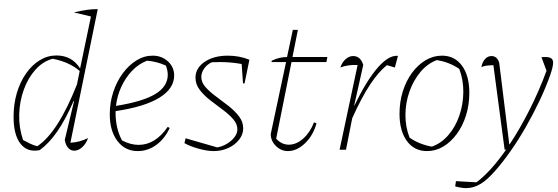

<svg xmlns="http://www.w3.org/2000/svg" viewBox="-20 -772 2879 990"><path d="M469 -752H470V-751ZM185 2Q122 15 86 -30.5Q50 -76 50 -170Q50 -236 67 -293Q84 -350 114.5 -393.5Q145 -437 185 -461.5Q225 -486 271 -486Q351 -486 393 -419L449 -687L361 -708Q399 -717 427 -721Q455 -725 484 -725L343 -36Q389 -38 434 -60Q424 -31 404 -13Q384 5 363 5Q344 5 331 -10Q318 -25 314 -51L362 -251L360 -252Q318 -156 275.5 -94.5Q233 -33 185 2ZM99 -50Q117 -40 135 -31.5Q153 -23 172 -18Q278 -87 377 -337L391 -406Q338 -452 252 -469Q202 -456 163.5 -413.5Q125 -371 103 -310.5Q81 -250 79 -182Q77 -114 99 -50Z M690 7Q625 7 585.5 -45Q546 -97 546 -183Q546 -243 564 -297.5Q582 -352 613 -394Q644 -436 683.5 -460.5Q723 -485 767 -485Q814 -485 846 -455.5Q878 -426 878 -383Q878 -315 801.5 -268Q725 -221 576 -199Q576 -193 576 -187Q576 -151 584 -115.5Q592 -80 609 -48Q653 -25 695 -25Q781 -25 845 -118L855 -112Q829 -56 785.5 -24.5Q742 7 690 7ZM845 -386Q845 -410 835 -434Q789 -455 738 -459Q694 -442 660.5 -406.5Q627 -371 605.5 -324.5Q584 -278 578 -226Q716 -248 780.5 -287Q845 -326 845 -386Z M931 -34 937 -59 1100 -12Q1128 -17 1151.5 -31.5Q1175 -46 1189.5 -65.5Q1204 -85 1204 -105Q1204 -133 1182 -158Q1160 -183 1128 -206.5Q1096 -230 1064 -255Q1032 -280 1010 -308.5Q988 -337 988 -371Q988 -421 1035 -453Q1082 -485 1155 -485Q1214 -485 1266 -464L1241 -342H1233L1226 -442Q1199 -447 1171 -449.5Q1143 -452 1115 -452Q1092 -452 1072 -451Q1048 -440 1033 -419Q1018 -398 1018 -375Q1018 -347 1040 -322.5Q1062 -298 1094 -274.5Q1126 -251 1158 -226Q1190 -201 1212 -172.5Q1234 -144 1234 -110Q1234 -79 1213 -52Q1192 -25 1157.5 -9Q1123 7 1082 7Q1049 7 1005 -5Q961 -17 931 -34Z M1464 7Q1429 7 1402.5 -19.5Q1376 -46 1376 -81L1455 -452H1380L1381 -459Q1420 -478 1460 -478L1490 -618H1516L1488 -478H1668L1663 -452H1483L1404 -57Q1432 -26 1469 -26Q1508 -26 1543.5 -57.5Q1579 -89 1599 -141L1612 -136Q1595 -74 1553 -33.5Q1511 7 1464 7Z M1731 0 1824 -437Q1773 -439 1735 -424Q1744 -451 1762 -467Q1780 -483 1801 -483Q1839 -483 1853 -437L1806 -227H1807Q1870 -357 1927.5 -423Q1985 -489 2032 -484L2016 -424L1975 -436Q1931 -401 1887 -334Q1843 -267 1796 -162L1764 0Z M2182 7Q2116 7 2078 -45Q2040 -97 2040 -185Q2040 -247 2057 -301Q2074 -355 2104.5 -396.5Q2135 -438 2174.5 -461.5Q2214 -485 2259 -485Q2324 -485 2362 -433.5Q2400 -382 2400 -293Q2400 -232 2383 -177.5Q2366 -123 2335.5 -81.5Q2305 -40 2266 -16.5Q2227 7 2182 7ZM2207 -16Q2255 -33 2291.5 -75Q2328 -117 2348 -174.5Q2368 -232 2369 -295.5Q2370 -359 2348 -417Q2294 -453 2232 -462Q2184 -444 2148 -401Q2112 -358 2091.5 -300.5Q2071 -243 2070.5 -180.5Q2070 -118 2092 -62Q2143 -27 2207 -16Z M2582 0 2524 -436Q2498 -435 2485.5 -433Q2473 -431 2462 -426Q2467 -452 2481 -467.5Q2495 -483 2514 -483Q2543 -483 2554 -449L2606 -28H2608Q2661 -108 2710.5 -206Q2760 -304 2798 -407L2772 -477Q2776 -478 2792 -478Q2812 -478 2822 -471.5Q2832 -465 2832 -448Q2832 -429 2817 -385Q2795 -322 2762 -252.5Q2729 -183 2690 -115Q2651 -47 2609.5 11.5Q2568 70 2529.5 113Q2491 156 2460 175Q2423 198 2384 198Q2359 198 2327 189L2331 162L2437 168Q2473 141 2512 98Q2551 55 2590 -1Z"/></svg>

Font: Piazzolla Thin
Style: Italic
Weight: 100
Italic angle: -11.3°
Designer: Juan Pablo del Peral
Foundry: Huerta Tipografica
Version: Version 1.330